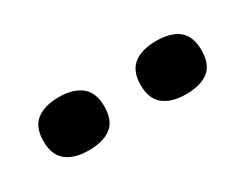

<svg xmlns="http://www.w3.org/2000/svg" viewBox="-29 -811 385 301"><g transform="rotate(-30 163.0 -661.0)"><path d="M251 -613Q225 -613 210.5 -624.5Q196 -636 196 -661Q196 -686 210.5 -697.5Q225 -709 251 -709Q278 -709 292 -697.5Q306 -686 306 -661Q306 -635 291.5 -624Q277 -613 251 -613ZM75 -613Q49 -613 34.5 -624.5Q20 -636 20 -661Q20 -686 34.5 -697.5Q49 -709 75 -709Q101 -709 115.5 -697.5Q130 -686 130 -661Q130 -635 115.5 -624Q101 -613 75 -613Z"/></g></svg>

Font: Bricolage Grotesque SemiCondensed
Style: Regular
Weight: 400
Width: 4
Designer: Mathieu Triay
Foundry: Atelier Triay
Version: Version 1.001;gftools[0.9.33.dev8+g029e19f]